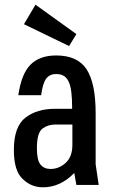

<svg xmlns="http://www.w3.org/2000/svg" viewBox="-20 -787 489 817"><path d="M39 -149Q39 -249 89 -287Q138 -324 213 -324H287Q287 -367 283.5 -395.5Q280 -424 271.5 -441Q263 -458 250 -465Q237 -472 219 -472Q192 -472 177 -453Q162 -434 155 -382H58Q71 -473 110 -512Q149 -551 219 -551Q310 -551 348.5 -492Q387 -433 387 -305V-88L400 0H305L296 -51Q237 10 163 10Q112 10 76 -26Q39 -60 39 -149ZM214 -257Q184 -257 161 -240Q137 -222 137 -157Q137 -105 152.5 -86.5Q168 -68 195 -68Q231 -68 259.5 -94Q288 -120 288 -171V-257ZM305 -642 274 -591 82 -684 131 -767Z"/></svg>

Font: Medium
Style: Regular
Weight: 500
Designer: Fernando Haro
Foundry: deFharo
Version: Version 1.787